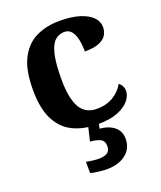

<svg xmlns="http://www.w3.org/2000/svg" viewBox="-145 -641 816 973"><g transform="rotate(-20 263.5 -154.5)"><path d="M295 10Q222 10 166 -16.5Q110 -43 78.5 -103.5Q47 -164 47 -266Q47 -374 79.5 -435.5Q112 -497 167.5 -523Q223 -549 292 -549Q357 -549 401 -535Q445 -521 467.5 -497.5Q490 -474 490 -444Q490 -423 479.5 -403.5Q469 -384 441 -371.5Q413 -359 361 -359Q361 -394 355 -423Q349 -452 335 -470Q321 -488 296 -488Q267 -488 245.5 -468.5Q224 -449 212.5 -401Q201 -353 201 -267Q201 -166 229 -115.5Q257 -65 320 -65Q372 -65 410 -88.5Q448 -112 465 -146Q477 -139 483 -126.5Q489 -114 489 -100Q489 -75 468.5 -49.5Q448 -24 405.5 -7Q363 10 295 10ZM262 240Q246 240 219.5 237Q193 234 175 229V168Q213 176 243 176Q272 176 288 165.5Q304 155 304 130Q304 101 282.5 91Q261 81 229 79L250 -9H307L297 34Q346 38 375 62Q404 86 404 126Q404 179 365 209.5Q326 240 262 240Z"/></g></svg>

Font: Noto Serif Vithkuqi
Style: Bold
Weight: 700
Version: Version 1.005